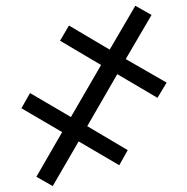

<svg xmlns="http://www.w3.org/2000/svg" viewBox="-20 -646 646 665"><path d="M106 -33.7 195.3 -188.5 54.2 -271 84 -323.7 225.6 -240.7 330.1 -420.9 188 -504.9 218.8 -557.6 359.9 -474.1 448.7 -626 504.9 -594.2 415.5 -441.4 557.1 -359.9 525.4 -307.1 386.2 -389.2 282.2 -209 422.4 -126 393.1 -73.7 252.4 -156.2 162.6 -1.5Z"/></svg>

Font: Viking Open Sans
Style: Regular
Weight: 400
Foundry: Ascender Corporation
Version: Version 2.001